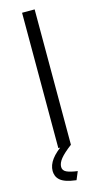

<svg xmlns="http://www.w3.org/2000/svg" viewBox="-136 -751 517 973"><g transform="rotate(-15 123.0 -264.5)"><path d="M90 0V-710H156V0ZM32 105Q32 74 54 44.5Q76 15 122 -16H139L156 0Q114 32 96.5 54Q79 76 79 96Q79 115 98 124Q117 133 155 138L137 181Q105 177 84.5 170Q64 163 52.5 152.5Q41 142 36.5 129.5Q32 117 32 105Z"/></g></svg>

Font: Rising Sun Light
Style: Regular
Weight: 300
Designer: Matt McInerney, Pablo Impallari, Rodrigo Fuenzalida (Raleway font), Stephen Hutchings (Greek), Cristiano Sobral (main ch
Foundry: The Rising Sun Project Authors
Version: Version 4.327; ttfautohint (v1.8.4.7-5d5b-dirty)